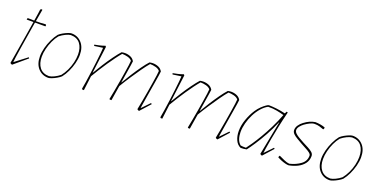

<svg xmlns="http://www.w3.org/2000/svg" viewBox="-20 -1174 3511 1782"><g transform="rotate(20 1735.5 -283.0)"><path d="M92 6Q82 6 72 -4Q77 -33 85.5 -83.5Q94 -134 104 -195.5Q114 -257 124.5 -319Q135 -381 143 -434H76Q76 -445 81 -450Q99 -450 115 -450Q131 -450 145 -449Q152 -495 157 -526.5Q162 -558 162 -565L176 -572L182 -568Q173 -516 161 -449Q183 -449 206 -449.5Q229 -450 257 -453L263 -447L261 -434H158Q147 -367 135.5 -297.5Q124 -228 114.5 -168Q105 -108 99.5 -68.5Q94 -29 94 -20L214 -112L221 -103Z M448 6Q387 6 347.5 -37.5Q308 -81 308 -156Q308 -196 319.5 -240.5Q331 -285 351 -327Q371 -369 395 -399Q410 -413 433 -426Q456 -439 478 -447.5Q500 -456 512 -456Q573 -456 612.5 -412.5Q652 -369 652 -294Q652 -254 640.5 -209.5Q629 -165 609.5 -123.5Q590 -82 565 -51Q551 -38 527.5 -24.5Q504 -11 482 -2.5Q460 6 448 6ZM449 -11Q470 -13 499 -27Q528 -41 554 -62Q578 -92 596.5 -130.5Q615 -169 625 -211Q635 -253 635 -291Q635 -358 604 -398Q573 -438 511 -439Q490 -437 461 -423Q432 -409 406 -388Q382 -359 364 -320Q346 -281 335.5 -239Q325 -197 325 -159Q325 -92 356.5 -52Q388 -12 449 -11Z M1346 6Q1336 6 1326 -4Q1333 -39 1342 -86.5Q1351 -134 1359.5 -184.5Q1368 -235 1375.5 -281.5Q1383 -328 1387.5 -361Q1392 -394 1392 -405Q1378 -423 1349.5 -430.5Q1321 -438 1294 -438Q1268 -408 1232.5 -358Q1197 -308 1160.5 -252.5Q1124 -197 1095 -148L1071 0H1055Q1053 -1 1050 -4Q1057 -39 1066 -86.5Q1075 -134 1083.5 -184.5Q1092 -235 1099.5 -281.5Q1107 -328 1111.5 -361Q1116 -394 1116 -405Q1102 -423 1073.5 -430.5Q1045 -438 1018 -438Q998 -415 972 -380Q946 -345 918.5 -304.5Q891 -264 864.5 -222Q838 -180 817 -144L799 0H783L778 -7Q783 -31 790 -77.5Q797 -124 804.5 -179Q812 -234 818 -287Q824 -340 828 -379Q832 -418 832 -430L749 -418Q745 -422 745 -430Q762 -433 791.5 -439.5Q821 -446 847 -456L854 -447L820 -182L822 -181Q849 -227 881.5 -278Q914 -329 947.5 -375Q981 -421 1007 -450Q1015 -452 1023.5 -453Q1032 -454 1040 -454Q1069 -454 1095 -443Q1121 -432 1135 -407Q1135 -401 1129.5 -367Q1124 -333 1116.5 -285Q1109 -237 1101 -188L1103 -187Q1129 -232 1161 -282Q1193 -332 1225 -377Q1257 -422 1283 -450Q1291 -452 1299.5 -453Q1308 -454 1316 -454Q1345 -454 1371 -443Q1397 -432 1411 -407Q1411 -400 1406 -367.5Q1401 -335 1393.5 -290Q1386 -245 1378 -197Q1371 -154 1364.5 -115Q1358 -76 1354 -50.5Q1350 -25 1350 -22L1426 -101L1435 -93Z M2120 6Q2110 6 2100 -4Q2107 -39 2116 -86.5Q2125 -134 2133.5 -184.5Q2142 -235 2149.5 -281.5Q2157 -328 2161.5 -361Q2166 -394 2166 -405Q2152 -423 2123.5 -430.5Q2095 -438 2068 -438Q2042 -408 2006.5 -358Q1971 -308 1934.5 -252.5Q1898 -197 1869 -148L1845 0H1829Q1827 -1 1824 -4Q1831 -39 1840 -86.5Q1849 -134 1857.5 -184.5Q1866 -235 1873.5 -281.5Q1881 -328 1885.5 -361Q1890 -394 1890 -405Q1876 -423 1847.5 -430.5Q1819 -438 1792 -438Q1772 -415 1746 -380Q1720 -345 1692.5 -304.5Q1665 -264 1638.5 -222Q1612 -180 1591 -144L1573 0H1557L1552 -7Q1557 -31 1564 -77.5Q1571 -124 1578.5 -179Q1586 -234 1592 -287Q1598 -340 1602 -379Q1606 -418 1606 -430L1523 -418Q1519 -422 1519 -430Q1536 -433 1565.5 -439.5Q1595 -446 1621 -456L1628 -447L1594 -182L1596 -181Q1623 -227 1655.5 -278Q1688 -329 1721.5 -375Q1755 -421 1781 -450Q1789 -452 1797.5 -453Q1806 -454 1814 -454Q1843 -454 1869 -443Q1895 -432 1909 -407Q1909 -401 1903.5 -367Q1898 -333 1890.5 -285Q1883 -237 1875 -188L1877 -187Q1903 -232 1935 -282Q1967 -332 1999 -377Q2031 -422 2057 -450Q2065 -452 2073.5 -453Q2082 -454 2090 -454Q2119 -454 2145 -443Q2171 -432 2185 -407Q2185 -400 2180 -367.5Q2175 -335 2167.5 -290Q2160 -245 2152 -197Q2145 -154 2138.5 -115Q2132 -76 2128 -50.5Q2124 -25 2124 -22L2200 -101L2209 -93Z M2349 6Q2314 -9 2296.5 -48Q2279 -87 2279 -136Q2279 -192 2300 -251.5Q2321 -311 2352 -358Q2371 -387 2394 -409Q2417 -431 2435.5 -443.5Q2454 -456 2460 -456Q2492 -456 2536.5 -451Q2581 -446 2625 -435L2636 -456L2648 -452Q2629 -376 2613.5 -302Q2598 -228 2587 -167Q2576 -106 2570 -67Q2564 -28 2564 -22L2640 -101L2649 -93L2560 6Q2550 6 2540 -4L2605 -338L2603 -339Q2574 -269 2536.5 -201.5Q2499 -134 2464 -81Q2429 -28 2407 0Q2394 3 2380.5 4.5Q2367 6 2349 6ZM2395 -12Q2409 -30 2435.5 -68.5Q2462 -107 2494 -161Q2526 -215 2558.5 -280Q2591 -345 2618 -416Q2588 -425 2548 -433Q2508 -441 2459 -440Q2425 -422 2395.5 -388Q2366 -354 2344 -310.5Q2322 -267 2310 -220.5Q2298 -174 2298 -132Q2298 -95 2308.5 -64.5Q2319 -34 2342 -15Q2350 -13 2365.5 -12.5Q2381 -12 2395 -12Z M2822 6Q2808 6 2786.5 0.5Q2765 -5 2743.5 -14Q2722 -23 2707 -32L2713 -48L2718 -49Q2741 -38 2770.5 -25Q2800 -12 2823 -10Q2886 -25 2930.5 -58Q2975 -91 2975 -144Q2975 -158 2958.5 -171Q2942 -184 2916.5 -197Q2891 -210 2865 -225Q2840 -240 2815.5 -254Q2791 -268 2775 -284Q2759 -300 2759 -320Q2759 -346 2774.5 -368.5Q2790 -391 2813 -408Q2839 -428 2865.5 -440Q2892 -452 2920 -456Q2941 -456 2972 -451Q3003 -446 3019 -437L3016 -428L3014 -421L3009 -418Q2988 -426 2967.5 -432Q2947 -438 2920 -438Q2900 -438 2875 -426Q2850 -414 2825 -396Q2805 -381 2791 -362.5Q2777 -344 2777 -327Q2777 -310 2792.5 -295Q2808 -280 2832 -266.5Q2856 -253 2881 -239Q2908 -225 2934 -211.5Q2960 -198 2977 -183Q2994 -168 2994 -147Q2994 -104 2970 -72.5Q2946 -41 2907 -21.5Q2868 -2 2822 6Z M3226 6Q3165 6 3125.5 -37.5Q3086 -81 3086 -156Q3086 -196 3097.5 -240.5Q3109 -285 3129 -327Q3149 -369 3173 -399Q3188 -413 3211 -426Q3234 -439 3256 -447.5Q3278 -456 3290 -456Q3351 -456 3390.5 -412.5Q3430 -369 3430 -294Q3430 -254 3418.5 -209.5Q3407 -165 3387.5 -123.5Q3368 -82 3343 -51Q3329 -38 3305.5 -24.5Q3282 -11 3260 -2.5Q3238 6 3226 6ZM3227 -11Q3248 -13 3277 -27Q3306 -41 3332 -62Q3356 -92 3374.5 -130.5Q3393 -169 3403 -211Q3413 -253 3413 -291Q3413 -358 3382 -398Q3351 -438 3289 -439Q3268 -437 3239 -423Q3210 -409 3184 -388Q3160 -359 3142 -320Q3124 -281 3113.5 -239Q3103 -197 3103 -159Q3103 -92 3134.5 -52Q3166 -12 3227 -11Z"/></g></svg>

Font: Labrada Thin
Style: Italic
Weight: 100
Italic angle: -7°
Designer: Mercedes Jáuregui
Foundry: Omnibus-Type Team
Version: Version 1.000; ttfautohint (v1.8.4.7-5d5b)